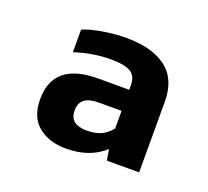

<svg xmlns="http://www.w3.org/2000/svg" viewBox="-63 -744 467 431"><g transform="rotate(20 170.5 -528.0)"><path d="M221.6 -420.5 225.9 -394.3H303V-563Q303 -616.9 268.8 -642.6Q234.6 -668.2 174.5 -668.2Q146.4 -668.2 118.7 -663.6Q90.9 -659.1 71 -651V-596.9Q114.6 -611.1 156.7 -611.1Q191 -611.1 204.9 -602.1Q218.8 -593.1 218.8 -571.5V-560.9H144.6Q38 -560.9 38 -473Q38 -430.3 63.7 -409.3Q89.5 -388.3 129.9 -388.3Q186.5 -388.3 221.6 -420.5ZM119.4 -475.3Q119.4 -493.5 130.4 -502Q141.5 -510.6 163.7 -510.6H218.8V-468.6Q208 -454.8 194.1 -448.5Q180.2 -442.2 160.1 -442.2Q119.4 -442.2 119.4 -475.3Z"/></g></svg>

Font: Arad-FD-VF Thin
Style: Regular
Weight: 100
Designer: Mohammad Darvishi
Version: Version 1.010;September 21, 2024;FontCreator 15.0.0.2992 64-